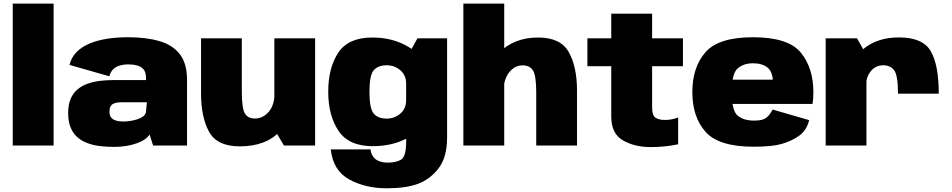

<svg xmlns="http://www.w3.org/2000/svg" viewBox="-20 -805 5266 1062"><path d="M50.5 0H276.5V-785H50.5Z M611 7.5Q647.5 7.5 680 2Q712.5 -3.5 738.8 -13.2Q765 -23 782.5 -35.5Q800 -48 807 -61.5L827 0H1014.5V-363.5Q1014.5 -453.5 975 -504.8Q935.5 -556 862.2 -577.5Q789 -599 688 -599Q625 -599 570.2 -590.2Q515.5 -581.5 473 -563.2Q430.5 -545 402.5 -516Q374.5 -487 364.5 -446L585 -383Q591.5 -408.5 607 -422.8Q622.5 -437 643.8 -443Q665 -449 689 -449Q715.5 -449 738 -443Q760.5 -437 774 -421.2Q787.5 -405.5 787.5 -375.5V-362H606Q569.5 -362 533.8 -357.8Q498 -353.5 466 -342.5Q434 -331.5 409.5 -311.2Q385 -291 371 -259Q357 -227 357 -180.5Q357 -132 371.2 -98.2Q385.5 -64.5 410.5 -43.8Q435.5 -23 468 -11.8Q500.5 -0.5 537.2 3.5Q574 7.5 611 7.5ZM663 -133Q649 -133 635.2 -135Q621.5 -137 610.2 -142.5Q599 -148 592.2 -158.5Q585.5 -169 585.5 -187Q585.5 -205 591 -215.5Q596.5 -226 606.2 -231Q616 -236 629.8 -237.8Q643.5 -239.5 659.5 -239.5H792.5L787 -183.5Q784 -170 771 -160.5Q758 -151 739.2 -145Q720.5 -139 700.2 -136Q680 -133 663 -133Z M1550.5 0H1723V-593H1497.5V-90ZM1317.5 -593H1092V-288.5Q1092 -158 1136 -76.8Q1180 4.5 1306.5 4.5Q1453.5 4.5 1531 -82Q1608.5 -168.5 1608.5 -251.5L1498.5 -290Q1498.5 -223.5 1466.2 -186.5Q1434 -149.5 1390.5 -149.5Q1351.5 -149.5 1334.5 -177.2Q1317.5 -205 1317.5 -300.5Z M2118.5 236.5Q2224 236.5 2290.8 212.2Q2357.5 188 2405.2 126.8Q2453 65.5 2453 -45V-593H2289L2226.5 -480V-21Q2226.5 61.5 2198.5 78Q2170.5 94.5 2126 94.5Q2100.5 94.5 2079.2 87.2Q2058 80 2045 62.8Q2032 45.5 2029.5 21.5H1809.5Q1822.5 139.5 1912.5 188Q2002.5 236.5 2118.5 236.5ZM2041.5 3.5Q2156 3.5 2241.5 -45.8Q2327 -95 2327 -161L2226.5 -251.5Q2226.5 -204 2194.2 -176.5Q2162 -149 2119 -149Q2071.5 -149 2047.5 -176.2Q2023.5 -203.5 2023.5 -297Q2023.5 -389.5 2047.5 -416.8Q2071.5 -444 2119 -444Q2162 -444 2194.2 -416.5Q2226.5 -389 2226.5 -342.5L2327 -427Q2327 -493 2240.2 -545.2Q2153.5 -597.5 2039 -597.5Q1906.5 -597.5 1851 -513.5Q1795.5 -429.5 1795.5 -298Q1795.5 -166.5 1852.2 -81.5Q1909 3.5 2041.5 3.5Z M2543 0H2769V-785H2543ZM2946 0H3171.5V-304.5Q3171.5 -435.5 3126.2 -516.5Q3081 -597.5 2957 -597.5Q2821.5 -597.5 2738.2 -511.2Q2655 -425 2655 -341.5L2765 -298Q2765 -365 2796 -404.2Q2827 -443.5 2870.5 -443.5Q2909.5 -443.5 2927.8 -415.8Q2946 -388 2946 -293Z M3580 8.5Q3659 8.5 3731 -7V-155Q3695 -141.5 3657.5 -141.5Q3624.5 -141.5 3605.8 -154Q3587 -166.5 3587 -209V-439H3757.5V-593H3587V-729.5H3361V-593H3229V-439H3361V-160.5Q3361 -66 3425.2 -28.8Q3489.5 8.5 3580 8.5Z M4149 6.5V-138Q4095 -138 4061.2 -164.5Q4027.5 -191 4027.5 -295.5Q4027.5 -398 4060.2 -426.5Q4093 -455 4145 -455Q4197 -455 4226.2 -430.5Q4255.5 -406 4255.5 -346L4262 -364.5H4008.5V-230H4474.5Q4479 -258.5 4479 -295.5Q4479 -429 4409.5 -514Q4340 -599 4144.5 -599Q3954.5 -599 3882 -516Q3809.5 -433 3809.5 -295.5Q3809.5 -158 3882.5 -75.8Q3955.5 6.5 4149 6.5ZM4149 -138V6.5Q4250 6.5 4304.2 -9Q4358.5 -24.5 4400.5 -54.5Q4442.5 -84.5 4455.5 -140.5L4254 -199Q4241.5 -177 4229.5 -163.5Q4217.5 -150 4199.5 -144Q4181.5 -138 4149 -138Z M4947 -287H5172.5Q5172.5 -445 5128.5 -521.5Q5084.5 -598 4953 -598Q4835 -598 4760 -537.5Q4685 -477 4685 -386.5L4771.5 -340Q4771.5 -381 4797.8 -412.5Q4824 -444 4866.5 -444Q4903 -444 4925 -417.2Q4947 -390.5 4947 -287ZM4547 0H4772.5V-500.5L4720.5 -593H4547Z"/></svg>

Font: Anybody UltraCondensed Thin Black
Style: Regular
Weight: 900
Version: Version 1.111